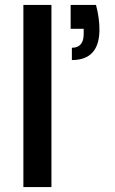

<svg xmlns="http://www.w3.org/2000/svg" viewBox="-20 -760 467 780"><path d="M189 -740V0H75V-740ZM370 -740Q384 -688 384 -640Q384 -516 272 -516V-566Q320 -566 320 -622V-643H267V-740Z"/></svg>

Font: A Bank Premium Med
Style: Regular
Weight: 500
Designer: Ninad Kale (Devanagari), Jonny Pinhorn (Latin), Htun Naung (Myanmar)
Foundry: Indian Type Foundry
Version: 4.004